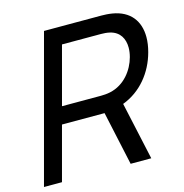

<svg xmlns="http://www.w3.org/2000/svg" viewBox="-132 -819 880 917"><g transform="rotate(-15 307.5 -360.0)"><path d="M504 0 441.5 -285.5C532.1 -319.5 595.7 -398 621.1 -493C628 -518.6 631.5 -543 631.5 -565.6C631.5 -644.3 589.6 -702 502.9 -716C485.2 -719 465 -720 451 -720H166.5L-26.5 0H62.5L133.8 -266H344.3L402 0ZM156.5 -350.5 232.8 -635.5H425.3C437.8 -635.5 455.1 -634.5 469.1 -631C517.4 -619.5 536.5 -581.9 536.5 -538.7C536.5 -523.9 534.2 -508.3 530.1 -493C514.1 -433 468.3 -370.5 395.2 -355C379.2 -351.5 361.5 -350.5 349 -350.5Z"/></g></svg>

Font: Manrope
Style: MediumItalic
Weight: 500
Italic angle: -15°
Designer: Mikhail Sharanda
Foundry: Mikhail Sharanda
Version: Version 4.502;hotconv 1.0.109;makeotfexe 2.5.65596